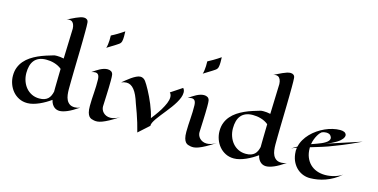

<svg xmlns="http://www.w3.org/2000/svg" viewBox="-88 -1406 3732 1898"><g transform="rotate(15 1777.5 -457.0)"><path d="M771 -67.9Q705.1 -22.9 658.7 -3.4Q612.3 16.1 580.1 16.1Q566.9 16.1 553 12Q539.1 7.8 526.4 -2.2Q513.7 -12.2 503.2 -29.1Q492.7 -45.9 486.8 -71.8Q462.9 -54.2 433.8 -37.1Q404.8 -20 374 -6.3Q343.3 7.3 312.3 15.6Q281.2 23.9 252.9 23.9Q205.1 23.9 167 4.6Q128.9 -14.6 102.3 -46.4Q75.7 -78.1 61.3 -118.7Q46.9 -159.2 46.9 -202.1Q46.9 -250 61.8 -287.8Q76.7 -325.7 102.3 -355.2Q127.9 -384.8 161.6 -407.5Q195.3 -430.2 233.4 -447.3Q271.5 -464.4 311.5 -477.3Q351.6 -490.2 389.2 -501Q392.6 -501.5 397.5 -502Q401.4 -502.4 407 -502.7Q412.6 -502.9 419.9 -502.9Q433.6 -502.9 450.9 -501.2Q468.3 -499.5 487.8 -495.1L498 -803.2Q497.1 -830.1 488.3 -849.1Q484.4 -856.9 478.5 -864Q472.7 -871.1 464.1 -875Q455.6 -878.9 443.6 -879.4Q431.6 -879.9 416 -875Q435.1 -883.8 456.5 -894.8Q478 -905.8 499.3 -915.3Q520.5 -924.8 540.8 -931.4Q561 -938 578.1 -938Q596.7 -938 609.1 -928.2Q621.6 -918.5 623 -897.9Q624.5 -884.3 624.8 -860.4Q625 -836.4 625 -803.2Q625 -763.7 624.3 -715.1Q623.5 -666.5 622.6 -613.8Q621.6 -561 620.1 -506.3Q618.7 -451.7 617.7 -399.4Q616.7 -347.2 616 -300Q615.2 -252.9 615.2 -215.8Q615.2 -186.5 618.9 -158.2Q622.6 -129.9 633.5 -107.4Q644.5 -85 664.3 -71Q684.1 -57.1 716.8 -57.1Q729 -57.1 742.4 -59.6Q755.9 -62 771 -67.9ZM484.9 -388.2Q467.8 -402.8 448.2 -412.6Q428.7 -422.4 408 -428.5Q387.2 -434.6 366.5 -437.3Q345.7 -439.9 326.2 -439.9Q283.7 -439.9 253.7 -427.2Q223.6 -414.6 204.6 -391.1Q185.5 -367.7 176.8 -335Q168 -302.2 168 -262.2Q168 -219.2 181.4 -180.9Q194.8 -142.6 219.2 -113.5Q243.7 -84.5 278.6 -67.6Q313.5 -50.8 356 -50.8Q386.2 -50.8 407.7 -58.3Q429.2 -65.9 443.6 -79.3Q458 -92.8 466.8 -111.8Q475.6 -130.9 481 -153.8Q481 -172.9 481.2 -198.5Q481.4 -224.1 482.2 -254.2Q482.9 -284.2 483.4 -318.1Q483.9 -352.1 484.9 -388.2Z M1006.8 -912.1Q1006.8 -897.9 1007.3 -885Q1007.8 -872.1 1007.8 -859.9Q1007.8 -831.1 1002.9 -810.5Q998 -790 980 -777.8Q969.2 -770 953.1 -759.8Q926.3 -742.2 866.7 -706.1Q872.6 -721.7 875.2 -743.9Q877.9 -766.1 878.9 -786.1Q879.9 -809.6 878.9 -835Q909.7 -851.1 933.1 -865Q956.5 -878.9 973.1 -889.6Q992.7 -901.9 1006.8 -912.1ZM1178.7 -80.1Q1123 -43.5 1084.2 -22.5Q1045.4 -1.5 1017.6 8.8Q989.7 19 970.7 20.5Q951.7 22 936 19Q921.9 16.6 908.2 11.7Q894.5 6.8 883.5 -6.1Q872.6 -19 865.7 -43.5Q858.9 -67.9 858.9 -109.9Q858.9 -145 860.8 -179.4Q862.8 -213.9 865 -247.8Q867.2 -281.7 868.4 -315.2Q869.6 -348.6 868.7 -381.8Q867.7 -414.1 856.9 -429Q846.2 -443.8 824.7 -443.8Q816.4 -443.8 806.6 -441.9Q796.9 -439.9 785.6 -436Q803.2 -448.2 821.8 -460.7Q840.3 -473.1 859.4 -482.9Q878.4 -492.7 897.7 -498.8Q917 -504.9 936 -504.9Q956.5 -504.9 971.9 -495.6Q987.3 -486.3 991.7 -464.8Q993.2 -456.5 993.9 -440.4Q994.6 -424.3 994.6 -402.8Q994.6 -371.1 993.4 -332.5Q992.2 -293.9 990.7 -256.6Q989.3 -219.2 987.8 -187.7Q986.3 -156.2 985.8 -139.2Q985.4 -123 991.7 -106.9Q998 -90.8 1010.5 -77.9Q1022.9 -64.9 1041.3 -56.9Q1059.6 -48.8 1083 -48.8Q1103.5 -48.8 1127.4 -56.2Q1151.4 -63.5 1178.7 -80.1Z M1487.8 -74.2 1379.9 22.9Q1368.7 -22.9 1354 -71Q1339.4 -119.1 1325.2 -159.2Q1309.1 -205.6 1292 -250Q1277.8 -295.4 1262.5 -328.6Q1247.1 -361.8 1229.7 -383.3Q1212.4 -404.8 1192.9 -415.3Q1173.3 -425.8 1150.9 -425.8Q1125.5 -425.8 1097.2 -414.1Q1112.3 -426.3 1133.8 -444.1Q1155.3 -461.9 1178.7 -478.3Q1202.1 -494.6 1225.8 -506.3Q1249.5 -518.1 1269 -518.1Q1282.7 -518.1 1295.9 -511.5Q1309.1 -504.9 1320.8 -490.2Q1329.6 -478.5 1342.5 -457.3Q1355.5 -436 1370.1 -408.7Q1384.8 -381.3 1400.1 -349.4Q1415.5 -317.4 1429.4 -283.4Q1443.4 -249.5 1454.8 -215.1Q1466.3 -180.7 1473.1 -148.9Q1490.2 -170.4 1504.6 -190.2Q1519 -210 1529.8 -225.6Q1542.5 -243.7 1552.2 -259.8Q1577.1 -301.3 1591.1 -335.4Q1605 -369.6 1605 -397Q1605 -410.6 1601.1 -422.4Q1597.2 -434.1 1587.9 -442.9L1704.1 -520Q1712.9 -510.7 1716.6 -499.5Q1720.2 -488.3 1720.2 -476.1Q1720.2 -451.2 1710 -424.1Q1699.7 -397 1682.9 -368.7Q1666 -340.3 1644.8 -311.5Q1623.5 -282.7 1601.3 -254.9Q1579.1 -227.1 1558.1 -200.7Q1537.1 -174.3 1521 -151.1Q1504.9 -127.9 1495.6 -108.4Q1486.3 -88.9 1487.8 -74.2Z M1994.1 -912.1Q1994.1 -897.9 1994.6 -885Q1995.1 -872.1 1995.1 -859.9Q1995.1 -831.1 1990.2 -810.5Q1985.4 -790 1967.3 -777.8Q1956.5 -770 1940.4 -759.8Q1913.6 -742.2 1854 -706.1Q1859.9 -721.7 1862.5 -743.9Q1865.2 -766.1 1866.2 -786.1Q1867.2 -809.6 1866.2 -835Q1897 -851.1 1920.4 -865Q1943.8 -878.9 1960.4 -889.6Q1980 -901.9 1994.1 -912.1ZM2166 -80.1Q2110.4 -43.5 2071.5 -22.5Q2032.7 -1.5 2004.9 8.8Q1977.1 19 1958 20.5Q1939 22 1923.3 19Q1909.2 16.6 1895.5 11.7Q1881.8 6.8 1870.8 -6.1Q1859.9 -19 1853 -43.5Q1846.2 -67.9 1846.2 -109.9Q1846.2 -145 1848.1 -179.4Q1850.1 -213.9 1852.3 -247.8Q1854.5 -281.7 1855.7 -315.2Q1856.9 -348.6 1856 -381.8Q1855 -414.1 1844.2 -429Q1833.5 -443.8 1812 -443.8Q1803.7 -443.8 1793.9 -441.9Q1784.2 -439.9 1772.9 -436Q1790.5 -448.2 1809.1 -460.7Q1827.6 -473.1 1846.7 -482.9Q1865.7 -492.7 1885 -498.8Q1904.3 -504.9 1923.3 -504.9Q1943.8 -504.9 1959.2 -495.6Q1974.6 -486.3 1979 -464.8Q1980.5 -456.5 1981.2 -440.4Q1981.9 -424.3 1981.9 -402.8Q1981.9 -371.1 1980.7 -332.5Q1979.5 -293.9 1978 -256.6Q1976.6 -219.2 1975.1 -187.7Q1973.6 -156.2 1973.1 -139.2Q1972.7 -123 1979 -106.9Q1985.4 -90.8 1997.8 -77.9Q2010.3 -64.9 2028.6 -56.9Q2046.9 -48.8 2070.3 -48.8Q2090.8 -48.8 2114.7 -56.2Q2138.7 -63.5 2166 -80.1Z M2885.3 -67.9Q2819.3 -22.9 2772.9 -3.4Q2726.6 16.1 2694.3 16.1Q2681.2 16.1 2667.2 12Q2653.3 7.8 2640.6 -2.2Q2627.9 -12.2 2617.4 -29.1Q2606.9 -45.9 2601.1 -71.8Q2577.1 -54.2 2548.1 -37.1Q2519 -20 2488.3 -6.3Q2457.5 7.3 2426.5 15.6Q2395.5 23.9 2367.2 23.9Q2319.3 23.9 2281.2 4.6Q2243.2 -14.6 2216.6 -46.4Q2189.9 -78.1 2175.5 -118.7Q2161.1 -159.2 2161.1 -202.1Q2161.1 -250 2176 -287.8Q2190.9 -325.7 2216.6 -355.2Q2242.2 -384.8 2275.9 -407.5Q2309.6 -430.2 2347.7 -447.3Q2385.7 -464.4 2425.8 -477.3Q2465.8 -490.2 2503.4 -501Q2506.8 -501.5 2511.7 -502Q2515.6 -502.4 2521.2 -502.7Q2526.9 -502.9 2534.2 -502.9Q2547.9 -502.9 2565.2 -501.2Q2582.5 -499.5 2602.1 -495.1L2612.3 -803.2Q2611.3 -830.1 2602.5 -849.1Q2598.6 -856.9 2592.8 -864Q2586.9 -871.1 2578.4 -875Q2569.8 -878.9 2557.9 -879.4Q2545.9 -879.9 2530.3 -875Q2549.3 -883.8 2570.8 -894.8Q2592.3 -905.8 2613.5 -915.3Q2634.8 -924.8 2655 -931.4Q2675.3 -938 2692.4 -938Q2710.9 -938 2723.4 -928.2Q2735.8 -918.5 2737.3 -897.9Q2738.8 -884.3 2739 -860.4Q2739.3 -836.4 2739.3 -803.2Q2739.3 -763.7 2738.5 -715.1Q2737.8 -666.5 2736.8 -613.8Q2735.8 -561 2734.4 -506.3Q2732.9 -451.7 2731.9 -399.4Q2731 -347.2 2730.2 -300Q2729.5 -252.9 2729.5 -215.8Q2729.5 -186.5 2733.2 -158.2Q2736.8 -129.9 2747.8 -107.4Q2758.8 -85 2778.6 -71Q2798.3 -57.1 2831.1 -57.1Q2843.3 -57.1 2856.7 -59.6Q2870.1 -62 2885.3 -67.9ZM2599.1 -388.2Q2582 -402.8 2562.5 -412.6Q2543 -422.4 2522.2 -428.5Q2501.5 -434.6 2480.7 -437.3Q2460 -439.9 2440.4 -439.9Q2397.9 -439.9 2367.9 -427.2Q2337.9 -414.6 2318.8 -391.1Q2299.8 -367.7 2291 -335Q2282.2 -302.2 2282.2 -262.2Q2282.2 -219.2 2295.7 -180.9Q2309.1 -142.6 2333.5 -113.5Q2357.9 -84.5 2392.8 -67.6Q2427.7 -50.8 2470.2 -50.8Q2500.5 -50.8 2522 -58.3Q2543.5 -65.9 2557.9 -79.3Q2572.3 -92.8 2581.1 -111.8Q2589.8 -130.9 2595.2 -153.8Q2595.2 -172.9 2595.5 -198.5Q2595.7 -224.1 2596.4 -254.2Q2597.2 -284.2 2597.7 -318.1Q2598.1 -352.1 2599.1 -388.2Z M3555.2 -465.8Q3499 -438.5 3450.9 -417.2Q3402.8 -396 3366.2 -381.3Q3323.7 -364.3 3288.1 -351.1Q3266.1 -341.8 3239.5 -332.3Q3212.9 -322.8 3184.1 -313.7Q3155.3 -304.7 3125.2 -295.7Q3095.2 -286.6 3065.9 -277.8V-268.1Q3065.9 -217.8 3081.8 -177.7Q3097.7 -137.7 3126 -109.6Q3154.3 -81.5 3193.8 -66.7Q3233.4 -51.8 3281.2 -51.8Q3306.2 -51.8 3330.8 -55.7Q3355.5 -59.6 3377.7 -66.2Q3399.9 -72.8 3419.4 -82Q3439 -91.3 3454.1 -102.1Q3417 -68.8 3377.7 -46.4Q3338.4 -23.9 3299.1 -10Q3259.8 3.9 3221.4 10.3Q3183.1 16.6 3147.9 17.1Q3112.3 18.1 3077.9 6.1Q3043.5 -5.9 3015.1 -30.3Q2986.8 -54.7 2967.3 -91.1Q2947.8 -127.4 2941.9 -175.8Q2939.5 -192.9 2939.7 -208.7Q2939.9 -224.6 2942.9 -240.2Q2925.8 -233.9 2911.9 -228.5Q2897.9 -223.1 2889.2 -217.8Q2903.3 -227.5 2917.5 -236.1Q2931.6 -244.6 2945.3 -252Q2953.6 -290 2973.9 -324.7Q2994.1 -359.4 3022.7 -389.2Q3051.3 -418.9 3086.4 -443.1Q3121.6 -467.3 3159.4 -484.4Q3197.3 -501.5 3236.3 -510.7Q3275.4 -520 3312 -520Q3336.4 -520 3353.3 -512.7Q3370.1 -505.4 3376 -486.8Q3378.9 -467.3 3361.8 -444.8Q3354.5 -435.1 3342 -424.1Q3329.6 -413.1 3309.8 -400.9Q3290 -388.7 3262.5 -375.5Q3234.9 -362.3 3197.3 -349.1ZM3168 -347.2Q3189 -356.4 3205.8 -367.2Q3222.7 -377.9 3232.2 -389.6Q3241.7 -401.4 3242.2 -414.1Q3242.7 -426.8 3231.9 -440.9Q3224.6 -451.7 3211.7 -455.8Q3198.7 -460 3185.1 -460Q3172.4 -460 3160.6 -457.3Q3148.9 -454.6 3140.1 -450.2Q3134.3 -446.8 3124 -435.3Q3113.8 -423.8 3103 -405.5Q3092.3 -387.2 3082.8 -363Q3073.2 -338.9 3068.8 -310.1Q3099.6 -321.3 3124.5 -330.1Q3149.4 -338.9 3168 -347.2Z"/></g></svg>

Font: Eagle Lake
Style: Regular
Weight: 400
Designer: Astigmatic (AOETI)
Foundry: Astigmatic (AOETI)
Version: Version 1.000